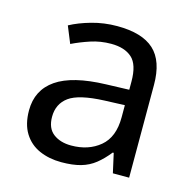

<svg xmlns="http://www.w3.org/2000/svg" viewBox="-87 -633 735 730"><g transform="rotate(15 280.5 -267.5)"><path d="M288 -545Q386 -545 433 -502Q480 -459 480 -365V0H416L399 -76H395Q372 -47 347.5 -27.5Q323 -8 291.5 1Q260 10 215 10Q167 10 128.5 -7Q90 -24 68 -59.5Q46 -95 46 -149Q46 -229 109 -272.5Q172 -316 303 -320L394 -323V-355Q394 -422 365 -448Q336 -474 283 -474Q241 -474 203 -461.5Q165 -449 132 -433L105 -499Q140 -518 188 -531.5Q236 -545 288 -545ZM314 -259Q214 -255 175.5 -227Q137 -199 137 -148Q137 -103 164.5 -82Q192 -61 235 -61Q303 -61 348 -98.5Q393 -136 393 -214V-262Z"/></g></svg>

Font: lgurmukhi25
Style: Book
Weight: 400
Designer: Jelle Bosma - Monotype Design Team
Foundry: Monotype Imaging Inc.
Version: Version 2.003